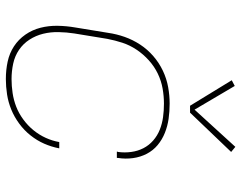

<svg xmlns="http://www.w3.org/2000/svg" viewBox="-102 -694 805 640"><g transform="rotate(90 300.0 -374.5)"><path d="M244 8Q214 8 186 2Q158 -4 135 -19Q112 -34 96 -57Q80 -80 73 -107.5Q66 -135 66.5 -164.5Q67 -194 72 -223L90 -333Q94 -361 103.5 -388Q113 -415 129 -439.5Q145 -464 167.5 -483.5Q190 -503 216.5 -515.5Q243 -528 271 -533Q299 -538 326 -538Q352 -538 376.5 -534.5Q401 -531 423.5 -522Q446 -513 464 -498Q482 -483 493 -462Q504 -441 507.5 -416Q511 -391 507 -366Q507 -365 507 -364Q507 -363 507 -362H486Q486 -363 486 -364Q486 -365 487 -366Q490 -388 487 -410Q484 -432 474.5 -450.5Q465 -469 449 -483Q433 -497 413 -505Q393 -513 371 -516Q349 -519 326 -519Q301 -519 275.5 -514.5Q250 -510 226 -498.5Q202 -487 181.5 -468.5Q161 -450 146 -427.5Q131 -405 123 -380.5Q115 -356 110 -330L92 -220Q88 -194 87.5 -167.5Q87 -141 93 -116.5Q99 -92 112.5 -71Q126 -50 146.5 -36Q167 -22 192.5 -16.5Q218 -11 244 -11Q267 -11 290.5 -14.5Q314 -18 336 -26.5Q358 -35 378.5 -50Q399 -65 414.5 -84Q430 -103 440 -125Q450 -147 454 -170H475Q470 -144 459.5 -120Q449 -96 432 -74.5Q415 -53 392.5 -36.5Q370 -20 345.5 -10Q321 0 295 4Q269 8 244 8ZM333 -606 248 -745 267 -755 346 -621 470 -757 487 -743 356 -606Z"/></g></svg>

Font: Iosevka Curly ThExObl
Style: Regular
Weight: 100
Width: 7
Italic angle: -9°
Monospace: yes
Designer: Belleve Invis
Foundry: Belleve Invis
Version: Version 11.1.0; ttfautohint (v1.8.3)